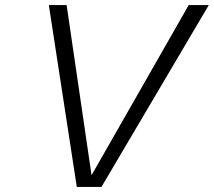

<svg xmlns="http://www.w3.org/2000/svg" viewBox="-20 -735 841 755"><path d="M801 -715 379 0H282L172 -715H242L340 -46L722 -715Z"/></svg>

Font: Afta sans
Style: Italic
Weight: 400
Italic angle: -12°
Designer: par.qink
Foundry: Oriol Esparraguera Font
Version: Version 1.000